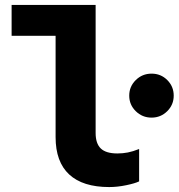

<svg xmlns="http://www.w3.org/2000/svg" viewBox="-20 -747 723 777"><path d="M422 10Q315 10 260 -41Q205 -92 205 -192V-602H27V-727H367V-209Q367 -166 388 -146Q409 -126 455 -126Q477 -126 497.5 -130Q518 -134 543 -144V-13Q527 -5 491 2.5Q455 10 422 10ZM593.3 -271Q556 -271 529.5 -297Q503 -323 503 -360Q503 -397 529.5 -423Q555.9 -449 593.5 -449Q631 -449 657 -423Q683 -397 683 -360Q683 -323 656.8 -297Q630.5 -271 593.3 -271Z"/></svg>

Font: Red Hat Mono
Style: Regular
Weight: 300
Monospace: yes
Designer: Pentagram, MCKL
Foundry: Pentagram, MCKL
Version: Version 1.023